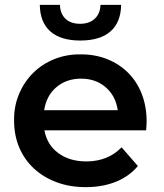

<svg xmlns="http://www.w3.org/2000/svg" viewBox="-20 -764 677 791"><path d="M582 -227H163Q174 -167 220.5 -133Q267 -99 336 -99Q424 -99 481 -157L548 -80Q512 -37 457 -15Q402 7 333 7Q267 7 212.5 -13.5Q158 -34 119 -70.5Q80 -107 59 -157Q38 -207 38 -267Q37 -325 58 -375.5Q79 -426 116 -463Q153 -500 204 -520.5Q255 -541 314 -540Q373 -540 422.5 -520Q472 -500 508 -464Q544 -428 564 -377Q584 -326 584 -264Q584 -257 583.5 -248Q583 -239 582 -227ZM162 -310H465Q457 -368 416 -404Q375 -440 314 -440Q254 -440 212.5 -405Q171 -370 162 -310ZM144 -744H227Q228 -708 249.5 -687Q271 -666 310 -666Q348 -666 370.5 -687Q393 -708 394 -744H479Q478 -672 435 -634.5Q392 -597 311 -597Q230 -597 187.5 -634.5Q145 -672 144 -744Z"/></svg>

Font: CMG Sans SemiBold
Style: Regular
Weight: 600
Designer: Julieta Ulanovsky
Foundry: Julieta Ulanovsky
Version: Version 7.200